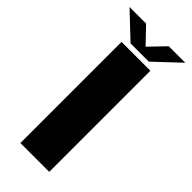

<svg xmlns="http://www.w3.org/2000/svg" viewBox="-267 -758 796 796"><g transform="rotate(45 131.5 -359.5)"><path d="M47.1 0H216.1V-593H47.1ZM77.9 -615H184.9L295 -718.7H198.3L131.7 -649.4L65.2 -718.7H-31.8Z"/></g></svg>

Font: Anybody Thin
Style: Regular
Weight: 100
Designer: Tyler Finck
Foundry: Etcetera Type Company
Version: Version 1.114;gftools[0.9.25]